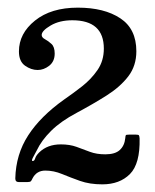

<svg xmlns="http://www.w3.org/2000/svg" viewBox="-20 -933 405 502"><path d="M345 -571Q346.5 -505 319.8 -478Q293 -451 247.5 -451Q214.5 -451 189.2 -460Q164 -469 142.2 -478Q120.5 -487 98.5 -487Q75.5 -487 65 -466.5Q63 -462 61 -459.5Q59 -457 52 -457H29Q20 -457 20 -466.5Q21.5 -529.5 53.8 -579.2Q86 -629 148 -673Q170.5 -688.5 194.5 -707.2Q218.5 -726 235 -750Q251.5 -774 251.5 -806Q251.5 -880 169 -880Q135.5 -880 112.2 -866.2Q89 -852.5 89 -841.5Q89 -835 97.5 -830.5Q106 -826 114.5 -818.2Q123 -810.5 123 -793Q123 -772.5 108.8 -761.2Q94.5 -750 78.5 -750Q61.5 -750 45.5 -761.2Q29.5 -772.5 29.5 -798.5Q29.5 -845.5 71.5 -879.2Q113.5 -913 183.5 -913Q252.5 -913 294.5 -885.2Q336.5 -857.5 336.5 -799Q336.5 -761 315.5 -733.5Q294.5 -706 259 -683.5Q223.5 -661 180.5 -638Q139 -616 113.8 -591Q88.5 -566 76 -539.5Q70.5 -529.5 66 -520.8Q61.5 -512 65.5 -512Q70 -512 72 -519Q74 -526 82.5 -534.5Q104 -555.5 139 -555.5Q162.5 -555.5 180.2 -549Q198 -542.5 215.2 -536Q232.5 -529.5 255.5 -529.5Q281 -529.5 293.2 -540.8Q305.5 -552 307.5 -571.5Q308 -578 309 -579.5Q310 -581 317.5 -581H335.5Q342 -581 343.2 -579.2Q344.5 -577.5 345 -571Z"/></svg>

Font: Besley* Narrow Semi
Style: Regular
Weight: 600
Width: 4
Designer: Owen Earl
Foundry: indestructible type*
Version: Version 3.000; ttfautohint (v1.8.3)